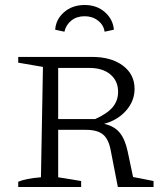

<svg xmlns="http://www.w3.org/2000/svg" viewBox="-20 -749 665 769"><path d="M513 -40 595 -24V0H452L424 -144Q416 -190 393.5 -209.5Q371 -229 324 -229H213V-39L305 -24V0H53V-21Q82 -34 144 -39L152 -481L53 -498V-521H349Q426 -521 472.5 -486Q519 -451 519 -393Q519 -345 485.5 -306.5Q452 -268 397 -253Q438 -244 459.5 -217.5Q481 -191 491 -144ZM337 -477H213V-272H361Q410 -294 431.5 -320Q453 -346 453 -381Q453 -425 422 -451Q391 -477 337 -477ZM319 -729Q368 -729 400.5 -700Q433 -671 436 -630L399 -622Q395 -649 372.5 -666.5Q350 -684 319 -684Q287 -684 265.5 -666.5Q244 -649 238 -622L201 -630Q204 -672 237 -700.5Q270 -729 319 -729Z"/></svg>

Font: Piazzolla SC Light
Style: Regular
Weight: 300
Designer: Juan Pablo del Peral
Foundry: Huerta Tipografica
Version: Version 1.330